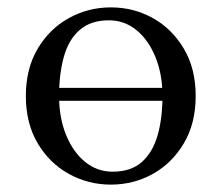

<svg xmlns="http://www.w3.org/2000/svg" viewBox="-20 -490 600 520"><path d="M280 -470Q342 -470 394 -441Q446 -412 478 -358Q510 -304 510 -230Q510 -156 478 -102Q446 -48 394 -19Q342 10 280 10Q219 10 166.5 -19Q114 -48 82 -102Q50 -156 50 -230Q50 -304 82 -358Q114 -412 166.5 -441Q219 -470 280 -470ZM285 -25Q335 -25 364.5 -51.5Q394 -78 407 -124Q420 -170 420 -230Q420 -289 401 -335.5Q382 -382 349.5 -408.5Q317 -435 275 -435Q226 -435 196 -409Q166 -383 153 -336.5Q140 -290 140 -230Q140 -171 159 -124.5Q178 -78 210.5 -51.5Q243 -25 285 -25ZM85 -252H466V-217H85Z"/></svg>

Font: Brygada 1918
Style: Regular
Weight: 400
Designer: Mateusz Machalski | Borys Kosmynka | Przemek Hoffer
Foundry: NIEPODLEGLA 2018
Version: Version 3.006